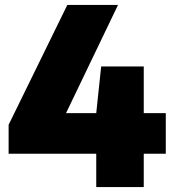

<svg xmlns="http://www.w3.org/2000/svg" viewBox="-20 -760 707 780"><path d="M15 -135.5V-253L253.5 -740H459.5L225.5 -253L203.5 -300.5H653.5V-135.5ZM371 0V-300.5L391 -490H564V0Z"/></svg>

Font: Encode Sans Condensed Thin Black
Style: Regular
Weight: 900
Version: Version 3.002